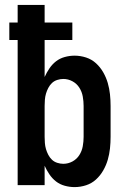

<svg xmlns="http://www.w3.org/2000/svg" viewBox="-20 -755 515 783"><path d="M284 8Q264 8 244 2.5Q224 -3 208.5 -15Q193 -27 181.5 -44Q170 -61 162 -79V0H52V-592H18V-663H52V-735H162V-663H275V-592H162V-441Q170 -459 181.5 -476Q193 -493 208.5 -505Q224 -517 244 -522.5Q264 -528 284 -528Q308 -528 331 -520.5Q354 -513 371.5 -497Q389 -481 401 -460Q413 -439 419.5 -416.5Q426 -394 428.5 -370.5Q431 -347 431 -323V-197Q431 -173 428.5 -149.5Q426 -126 419.5 -103.5Q413 -81 401 -60Q389 -39 371.5 -23Q354 -7 331 0.5Q308 8 284 8ZM238 -87Q258 -87 275.5 -96.5Q293 -106 303.5 -122.5Q314 -139 317.5 -158.5Q321 -178 321 -197V-323Q321 -342 317.5 -361.5Q314 -381 303.5 -397.5Q293 -414 275.5 -423.5Q258 -433 238 -433Q226 -433 213.5 -429Q201 -425 192 -416.5Q183 -408 177 -396.5Q171 -385 167.5 -373Q164 -361 163 -348Q162 -335 162 -323V-197Q162 -185 163 -172Q164 -159 167.5 -147Q171 -135 177 -123.5Q183 -112 192 -103.5Q201 -95 213.5 -91Q226 -87 238 -87Z"/></svg>

Font: Iosevka QP
Style: Bold
Weight: 700
Designer: Belleve Invis
Foundry: Belleve Invis
Version: Version 20.0.0; ttfautohint (v1.8.4)